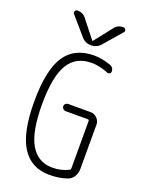

<svg xmlns="http://www.w3.org/2000/svg" viewBox="-176 -1037 851 1129"><g transform="rotate(20 250.0 -472.5)"><path d="M338.9 -928.7Q358.4 -955.1 393.6 -955.1Q403.3 -955.1 408.2 -945.3Q413.1 -935.5 406.2 -928.7L311.5 -819.3Q287.1 -790 249.5 -790Q211.9 -790 188.5 -819.3L93.8 -928.7Q87.9 -935.5 91.8 -945.3Q95.7 -955.1 106.4 -955.1Q141.6 -955.1 161.1 -928.7L248 -818.4Q249 -817.4 250 -817.4L252 -818.4ZM280.3 9.8Q166 9.8 107.9 -81.1Q49.8 -171.9 49.8 -365.2Q49.8 -562.5 108.4 -651.4Q167 -740.2 290 -740.2Q338.9 -740.2 393.6 -720.7Q418 -711.9 418 -686.5Q418 -677.7 410.6 -673.3Q403.3 -668.9 394.5 -671.9Q339.8 -694.3 290 -694.3Q192.4 -694.3 145.5 -616.7Q98.6 -539.1 98.6 -365.2Q98.6 -194.3 145 -115.2Q191.4 -36.1 282.2 -36.1Q335.9 -36.1 381.8 -58.6Q389.6 -61.5 389.6 -72.3V-366.2Q389.6 -375 380.9 -375H242.2Q233.4 -375 226.6 -381.8Q219.7 -388.7 219.7 -397.9Q219.7 -407.2 226.6 -413.6Q233.4 -419.9 242.2 -419.9H382.8Q406.2 -419.9 423.3 -402.8Q440.4 -385.7 440.4 -363.3V-85.9Q440.4 -58.6 426.8 -36.6Q413.1 -14.6 388.7 -6.8Q340.8 9.8 280.3 9.8Z"/></g></svg>

Font: Rounded-X Mgen+ 1m light
Style: Regular
Weight: 200
Designer: [Source Han Sans]
Ryoko NISHIZUKA  (kana & ideographs); Paul D. Hunt (Latin, Greek & Cyrillic); Wenlong ZHANG  (bopomofo
Version: Version 1.059.20150602